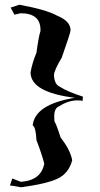

<svg xmlns="http://www.w3.org/2000/svg" viewBox="-20 -724 423 811"><path d="M69 67 22 59 32 30 68 44Q154 38 167 -33Q156 -75 134 -132Q131 -189 118 -194Q127 -283 296 -311Q110 -334 109 -418Q117 -462 134 -501Q143 -569 151 -593V-598Q151 -668 67 -668L41 -662L25 -692L62 -704Q176 -683 221 -658Q278 -635 278 -596Q278 -586 241 -481Q209 -427 208 -408Q209 -367 234 -357Q264 -337 330 -316L329 -298Q319 -300 308 -300Q268 -300 230 -275Q209 -268 209 -232L210 -211Q218 -200 236 -143Q277 -91 285 -47Q270 9 222.5 31Q175 53 69 67Z"/></svg>

Font: Xiangcui Kesong Xiangcui Kesong
Style: Regular
Weight: 400
Version: Version 1.501;March 28, 2024;FontCreator 14.0.0.2814 64-bit